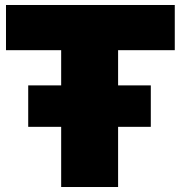

<svg xmlns="http://www.w3.org/2000/svg" viewBox="-20 -749 724 769"><path d="M93 -241V-407H584V-241ZM225 0V-564H453V0ZM4 -548V-729H680V-548Z"/></svg>

Font: Mona Sans Expanded Black
Style: Regular
Weight: 900
Width: 7
Designer: Deni Anggara
Foundry: GitHub
Version: Version 2.000